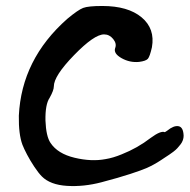

<svg xmlns="http://www.w3.org/2000/svg" viewBox="-20 -560 634 642"><path d="M539 -123Q561 -141 577 -138Q593 -135 594 -106Q594 -99 591.5 -91.5Q589 -84 583.5 -77Q578 -70 573 -64.5Q568 -59 559.5 -52.5Q551 -46 545.5 -42.5Q540 -39 531 -33Q522 -27 519 -25Q495 -9 470 2Q454 9 416 21.5Q378 34 319 49.5Q260 65 204 61.5Q148 58 120 30Q109 19 95 -2Q81 -23 70.5 -43Q60 -63 55 -76Q42 -111 43 -173Q52 -362 205 -497Q241 -527 258 -533.5Q275 -540 322 -540Q408 -540 453.5 -502Q499 -464 488 -402Q481 -371 474.5 -363.5Q468 -356 445 -353Q414 -350 386.5 -365.5Q359 -381 365 -399Q371 -414 358.5 -429.5Q346 -445 328 -445Q295 -445 227.5 -375.5Q160 -306 160 -271Q160 -258 146 -233Q131 -211 132 -157Q134 -104 149 -82Q173 -46 229.5 -32.5Q286 -19 333 -28Q358 -32 387 -44Q440 -65 484 -99Q518 -124 531 -118Q532 -118 534.5 -120Q537 -122 539 -123Z"/></svg>

Font: Beth Ellen
Style: Regular
Weight: 400
Designer: Alyson Diaz
Version: Version 2.000